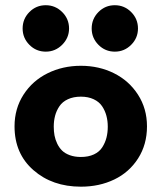

<svg xmlns="http://www.w3.org/2000/svg" viewBox="-20 -700 613 729"><path d="M328.1 -591.8Q328.1 -628.4 353.8 -654.3Q379.4 -680.2 416 -680.2Q452.1 -680.2 478 -654.3Q503.9 -628.4 503.9 -591.8Q503.9 -555.7 478 -529.8Q452.1 -503.9 416 -503.9Q379.4 -503.9 353.8 -529.8Q328.1 -555.7 328.1 -591.8ZM65.9 -591.8Q65.9 -628.4 91.6 -654.3Q117.2 -680.2 153.8 -680.2Q189.9 -680.2 216.1 -654.3Q242.2 -628.4 242.2 -591.8Q242.2 -556.2 216.1 -530Q189.9 -503.9 153.8 -503.9Q117.2 -503.9 91.6 -529.8Q65.9 -555.7 65.9 -591.8ZM287.1 -104Q315.9 -104 336.7 -113.8Q357.4 -123.5 368.4 -140.9Q379.4 -158.2 384.3 -177.5Q389.2 -196.8 389.2 -219.2Q389.2 -241.2 384 -260.5Q378.9 -279.8 367.7 -296.6Q356.4 -313.5 335.7 -323.2Q314.9 -333 287.1 -333Q258.8 -333 237.8 -323.2Q216.8 -313.5 205.6 -296.6Q194.3 -279.8 189.2 -260.5Q184.1 -241.2 184.1 -219.2Q184.1 -201.2 187 -185.5Q189.9 -169.9 197.3 -154.5Q204.6 -139.2 215.8 -128.2Q227.1 -117.2 245.4 -110.6Q263.7 -104 287.1 -104ZM538.1 -220.2Q538.1 -151.4 504.4 -98.6Q470.7 -45.9 414.1 -18.6Q357.4 8.8 287.1 8.8Q178.7 8.8 106.9 -54Q35.2 -116.7 35.2 -220.2Q35.2 -287.6 69.3 -340.6Q103.5 -393.6 160.9 -421.9Q218.3 -450.2 287.1 -450.2Q356 -450.2 412.8 -421.9Q469.7 -393.6 503.9 -340.6Q538.1 -287.6 538.1 -220.2Z"/></svg>

Font: Glacial Indifference
Style: Bold
Weight: 700
Version: Version 1.001